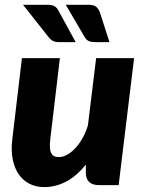

<svg xmlns="http://www.w3.org/2000/svg" viewBox="-20 -756 591 784"><path d="M527.5 -518.5 464.5 0H385.5Q330.5 0 330.5 -51V-84Q293 -37 250 -14.5Q207 8 160.5 8Q128 8 101.5 -5Q75 -18 57.2 -43.2Q39.5 -68.5 32 -105.2Q24.5 -142 30.5 -189.5L69.5 -518.5H224.5L185.5 -189.5Q183 -168.5 183.8 -154Q184.5 -139.5 189 -130.8Q193.5 -122 201.2 -118.2Q209 -114.5 220.5 -114.5Q236.5 -114.5 253.5 -123.8Q270.5 -133 286.5 -149.8Q302.5 -166.5 316.2 -190.5Q330 -214.5 339 -244L372.5 -518.5ZM340.5 -736.5Q362 -736.5 372 -728.8Q382 -721 387.5 -706.5L427 -584H369Q353 -584 343 -588.2Q333 -592.5 325.5 -605L248.5 -736.5ZM175 -736.5Q185.5 -736.5 193 -734.5Q200.5 -732.5 205.8 -728.5Q211 -724.5 214.8 -719Q218.5 -713.5 222 -706.5L289 -584H222Q206 -584 196.5 -588.8Q187 -593.5 178 -605L74 -736.5Z"/></svg>

Font: Lato ExtraBold
Style: Italic
Weight: 800
Italic angle: -7°
Designer: Lukasz Dziedzic with Adam Twardoch and Botio Nikoltchev
Foundry: tyPoland Lukasz Dziedzic
Version: Version 2.015; 2015-08-06; http://www.latofonts.com/